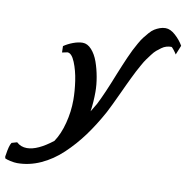

<svg xmlns="http://www.w3.org/2000/svg" viewBox="-271 -678 980 1000"><g transform="rotate(10 219.0 -177.5)"><path d="M620.1 -514.2 600.1 -464.8Q596.7 -471.2 585.7 -485.6Q574.7 -500 570.8 -500Q557.6 -500 544.9 -496.3Q532.2 -492.7 519.8 -483.6Q507.3 -474.6 496.6 -465.6Q485.8 -456.5 473.6 -440.2Q461.4 -423.8 452.4 -411.6Q443.4 -399.4 431.2 -377.2Q418.9 -355 411.6 -341.3Q404.3 -327.6 391.8 -301.5Q379.4 -275.4 373 -262.2Q366.7 -249 354 -221.2Q317.4 -142.1 298.8 -106.9Q259.3 -34.7 216.1 24.2Q172.9 83 120.8 132.1Q68.8 181.2 8.3 208.5Q-52.2 235.8 -115.2 235.8Q-130.4 235.8 -151.4 231.2Q-172.4 226.6 -180.2 222.2L-182.1 212.9Q-181.6 210.9 -181.2 207.3Q-180.7 203.6 -180.2 202.1Q-173.3 153.3 -162.1 137.2L-133.8 128.9Q-111.3 149.9 -79.1 149.9Q-22.9 149.9 56.2 87.9Q84.5 45.9 100.3 -15.4Q116.2 -76.7 116.2 -138.2Q116.2 -185.1 108.4 -238.5Q100.6 -292 83 -335Q65.4 -377.9 43 -377.9L15.1 -372.1L14.2 -405.8Q35.2 -420.4 62.7 -430.7Q90.3 -440.9 112.8 -440.9Q138.2 -440.9 159.9 -417Q181.6 -393.1 194.6 -356.4Q207.5 -319.8 214.8 -278.8Q222.2 -237.8 222.2 -200.2Q222.2 -146 214.8 -96.2Q236.8 -131.3 241.2 -140.1Q271.5 -199.2 315.9 -312Q328.1 -341.8 335.2 -358.9Q342.3 -376 354.2 -403.3Q366.2 -430.7 374.5 -447Q382.8 -463.4 395.3 -485.6Q407.7 -507.8 418 -521Q428.2 -534.2 441.4 -549.3Q454.6 -564.5 467.3 -572.3Q480 -580.1 494.6 -585.4Q509.3 -590.8 524.9 -590.8Q550.3 -590.8 577.1 -566.7Q604 -542.5 620.1 -514.2Z"/></g></svg>

Font: Linear Smooth
Style: Bold Italic
Weight: 700
Designer: Philipp H. Poll, Flanker
Foundry: Philipp H. Poll, reworked by Flanker
Version: Version 1.061 | FøM Fix